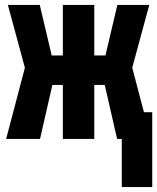

<svg xmlns="http://www.w3.org/2000/svg" viewBox="-20 -566 640 782"><path d="M476 196V0L480 -109H600V196ZM5 0 89 -319 92 -251 12 -546H142L205 -279V-271L143 0ZM457 0 395 -271V-279L458 -546H588L508 -251L511 -319L595 0ZM236 0V-546H364V0ZM143 -220V-340H435V-220Z"/></svg>

Font: Noto Sans Mono
Style: Bold
Weight: 700
Designer: Monotype Design Team
Foundry: Monotype Imaging Inc.
Version: Version 2.014